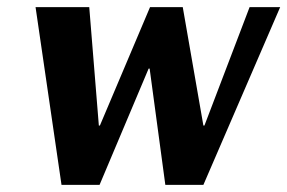

<svg xmlns="http://www.w3.org/2000/svg" viewBox="-20 -520 808 540"><path d="M768 -500 552 0H445L401 -326V-327H398L260 0H153L80 -500H231L258 -167H261L402 -500H494L552 -167H555L682 -500Z"/></svg>

Font: Arsenal SC
Style: Bold Italic
Weight: 700
Italic angle: -9.10001°
Designer: Andrij Shevchenko
Foundry: Stairsfor
Version: Version 2.001; ttfautohint (v1.8.4.7-5d5b)